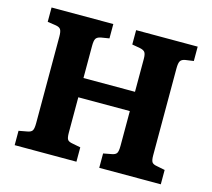

<svg xmlns="http://www.w3.org/2000/svg" viewBox="-101 -821 1043 943"><g transform="rotate(15 420.5 -350.0)"><path d="M49 0V-73L92 -81Q110 -84 116.5 -93.5Q123 -103 123 -132V-572Q123 -598 116.5 -608Q110 -618 90 -621L49 -627V-700H363V-627L320 -620Q302 -616 296 -606Q290 -596 290 -569V-406H552V-573Q552 -597 545.5 -606.5Q539 -616 519 -620L479 -627V-700H792V-627L750 -621Q732 -618 725.5 -607.5Q719 -597 719 -570V-128Q719 -102 725.5 -93Q732 -84 752 -81L792 -73V0H479V-73L521 -81Q539 -84 545.5 -93.5Q552 -103 552 -132V-308H290V-128Q290 -101 296.5 -92.5Q303 -84 322 -81L363 -73V0Z"/></g></svg>

Font: Literata
Style: Bold
Weight: 700
Designer: Latin by Veronika Burian and Jose Scaglione. Greek by Irene Vlachou. Cyrillic by Vera Evstafieva.
Foundry: TypeTogether
Version: Version 3.103; ttfautohint (v1.8.4.7-5d5b);gftools[0.9.29]